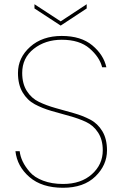

<svg xmlns="http://www.w3.org/2000/svg" viewBox="-20 -881 576 908"><path d="M486 -170Q486 -100 431 -46.5Q376 7 278 7Q178 7 119.5 -43.5Q61 -94 53 -166H73Q76 -141 87.5 -117Q99 -93 121 -67.5Q143 -42 184 -26.5Q225 -11 278 -11Q363 -11 414.5 -57Q466 -103 466 -170Q466 -220 444 -254Q422 -288 386.5 -304.5Q351 -321 308.5 -332.5Q266 -344 223 -356.5Q180 -369 144.5 -388Q109 -407 87 -444Q65 -481 65 -536Q65 -608 122.5 -659.5Q180 -711 272 -711Q363 -711 416.5 -666.5Q470 -622 483 -563H463Q451 -611 403.5 -652Q356 -693 272 -693Q194 -693 139.5 -650Q85 -607 85 -536Q85 -485 107 -450.5Q129 -416 164.5 -399Q200 -382 243 -370Q286 -358 328.5 -346Q371 -334 406.5 -315.5Q442 -297 464 -260.5Q486 -224 486 -170ZM267 -780 390 -861V-841L267 -760L143 -841V-861Z"/></svg>

Font: SVN-Poppins Thin
Style: Regular
Weight: 100
Designer: Ninad Kale (Devanagari), Jonny Pinhorn (Latin)
Foundry: Indian Type Foundry
Version: Version 3.002 2017